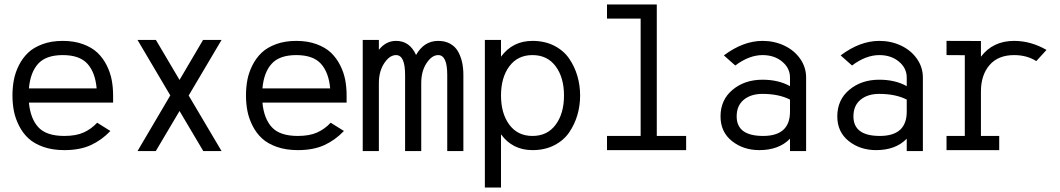

<svg xmlns="http://www.w3.org/2000/svg" viewBox="-20 -674 4812 872"><path d="M111.3 -272.5H418.9Q412.6 -345.2 377 -384.5Q341.3 -423.8 265.1 -423.8Q189 -423.8 153.3 -384.5Q117.7 -345.2 111.3 -272.5ZM111.3 -208Q118.2 -134.8 154.5 -95.7Q190.9 -56.6 272 -56.6Q325.2 -56.6 359.9 -72.3Q394.5 -87.9 421.4 -116.7L481.4 -79.1Q441.9 -37.6 392.3 -14.9Q342.8 7.8 272 7.8Q218.8 7.8 177 -6.8Q135.3 -21.5 109.4 -45.4Q83.5 -69.3 66.7 -102.5Q49.8 -135.7 43.2 -169.4Q36.6 -203.1 36.6 -240.2Q36.6 -277.3 43 -311Q49.3 -344.7 65.9 -377.7Q82.5 -410.6 107.7 -434.6Q132.8 -458.5 173.1 -473.4Q213.4 -488.3 265.1 -488.3Q316.9 -488.3 357.2 -473.4Q397.5 -458.5 422.6 -434.6Q447.8 -410.6 464.4 -377.7Q481 -344.7 487.3 -311Q493.7 -277.3 493.7 -240.2V-208Z M836.9 -240.2 986.3 12.2H903.3L795.4 -169.9L687.5 12.2H604.5L753.4 -240.7L604.5 -492.7H688L795.4 -311L902.3 -492.7H986.3Z M1171.9 -272.5H1479.5Q1473.1 -345.2 1437.5 -384.5Q1401.9 -423.8 1325.7 -423.8Q1249.5 -423.8 1213.9 -384.5Q1178.2 -345.2 1171.9 -272.5ZM1171.9 -208Q1178.7 -134.8 1215.1 -95.7Q1251.5 -56.6 1332.5 -56.6Q1385.7 -56.6 1420.4 -72.3Q1455.1 -87.9 1481.9 -116.7L1542 -79.1Q1502.4 -37.6 1452.9 -14.9Q1403.3 7.8 1332.5 7.8Q1279.3 7.8 1237.5 -6.8Q1195.8 -21.5 1169.9 -45.4Q1144 -69.3 1127.2 -102.5Q1110.4 -135.7 1103.8 -169.4Q1097.2 -203.1 1097.2 -240.2Q1097.2 -277.3 1103.5 -311Q1109.9 -344.7 1126.5 -377.7Q1143.1 -410.6 1168.2 -434.6Q1193.4 -458.5 1233.6 -473.4Q1273.9 -488.3 1325.7 -488.3Q1377.4 -488.3 1417.7 -473.4Q1458 -458.5 1483.2 -434.6Q1508.3 -410.6 1524.9 -377.7Q1541.5 -344.7 1547.9 -311Q1554.2 -277.3 1554.2 -240.2V-208Z M1627.4 -492.7H1700.7V-447.8Q1732.9 -488.3 1778.8 -488.3Q1840.8 -488.3 1869.6 -424.3Q1905.8 -488.3 1970.2 -488.3Q2002 -488.3 2025.1 -475.1Q2048.3 -461.9 2060.8 -439.2Q2073.2 -416.5 2078.9 -390.4Q2084.5 -364.3 2084.5 -334V12.2H2011.2V-334Q2011.2 -423.8 1970.2 -423.8Q1941.4 -423.8 1917.2 -387.2Q1893.1 -350.6 1893.1 -296.4V12.2H1819.8V-334Q1819.8 -423.8 1778.8 -423.8Q1749.5 -423.8 1725.1 -387Q1700.7 -350.1 1700.7 -296.4V12.2H1627.4Z M2255.4 -492.7H2182.1V177.7H2255.4V-64Q2307.6 7.8 2398.4 7.8Q2454.1 7.8 2497.1 -14.2Q2540 -36.1 2564.9 -72.5Q2589.8 -108.9 2602.3 -151.6Q2614.7 -194.3 2614.7 -240.2Q2614.7 -286.1 2602.3 -328.9Q2589.8 -371.6 2564.9 -408Q2540 -444.3 2497.1 -466.3Q2454.1 -488.3 2398.4 -488.3Q2308.1 -488.3 2255.4 -416.5ZM2293.2 -107.7Q2255.4 -158.7 2255.4 -240.2Q2255.4 -321.8 2293.2 -372.8Q2331.1 -423.8 2398.4 -423.8Q2465.8 -423.8 2503.7 -372.8Q2541.5 -321.8 2541.5 -240.2Q2541.5 -158.7 2503.7 -107.7Q2465.8 -56.6 2398.4 -56.6Q2331.1 -56.6 2293.2 -107.7Z M2736.8 7.8V-56.6H2889.6V-589.4H2736.8V-653.8H2962.9V-56.6H3096.2V7.8Z M3641.1 -321.8V12.2H3567.9V-43.9Q3517.1 7.8 3428.7 7.8Q3356 7.8 3304.2 -33.4Q3252.4 -74.7 3252.4 -145.5Q3252.4 -220.7 3307.4 -266.4Q3362.3 -312 3442.9 -312Q3515.6 -312 3567.9 -282.7V-321.8Q3567.9 -364.7 3532.2 -394.3Q3496.6 -423.8 3443.4 -423.8Q3382.3 -423.8 3319.3 -376.5L3267.6 -422.4Q3355.5 -488.3 3443.4 -488.3Q3496.6 -488.3 3541.7 -467Q3586.9 -445.8 3614 -407.2Q3641.1 -368.7 3641.1 -321.8ZM3445.8 -56.6Q3567.9 -56.6 3567.9 -167V-221.7Q3517.1 -247.6 3442.9 -247.6Q3390.1 -247.6 3357.9 -220.9Q3325.7 -194.3 3325.7 -145.5Q3325.7 -56.6 3445.8 -56.6Z M4171.4 -321.8V12.2H4098.1V-43.9Q4047.4 7.8 3959 7.8Q3886.2 7.8 3834.5 -33.4Q3782.7 -74.7 3782.7 -145.5Q3782.7 -220.7 3837.6 -266.4Q3892.6 -312 3973.1 -312Q4045.9 -312 4098.1 -282.7V-321.8Q4098.1 -364.7 4062.5 -394.3Q4026.9 -423.8 3973.6 -423.8Q3912.6 -423.8 3849.6 -376.5L3797.9 -422.4Q3885.7 -488.3 3973.6 -488.3Q4026.9 -488.3 4072 -467Q4117.2 -445.8 4144.3 -407.2Q4171.4 -368.7 4171.4 -321.8ZM3976.1 -56.6Q4098.1 -56.6 4098.1 -167V-221.7Q4047.4 -247.6 3973.1 -247.6Q3920.4 -247.6 3888.2 -220.9Q3856 -194.3 3856 -145.5Q3856 -56.6 3976.1 -56.6Z M4686.5 -396.5Q4643.6 -423.8 4585.9 -423.8Q4513.2 -423.8 4474.1 -378.4Q4435.1 -333 4435.1 -258.3V-56.6H4518.1V7.8H4278.8V-56.6H4361.8V-423.3L4278.8 -423.8V-488.3L4435.1 -487.8V-416.5Q4489.7 -488.3 4585.9 -488.3Q4661.6 -488.3 4732.9 -447.3Z"/></svg>

Font: AzarMehrMonospaced
Style: SansBold
Weight: 1
Designer: Amin Abedi
Version: Version 1.00